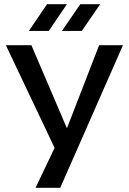

<svg xmlns="http://www.w3.org/2000/svg" viewBox="-20 -700 615 918"><path d="M568 -484H454L301 -89H299L130 -484H8L241 7L150 198H268ZM213 -552 300 -680H205L118 -552ZM371 -552 459 -680H364L276 -552Z"/></svg>

Font: Gamestation Extended
Style: Regular
Weight: 400
Width: 7
Designer: Jonas Hecksher
Foundry: Jonas Hecksher, Playtypeª, e-types AS
Version: Version 1.003